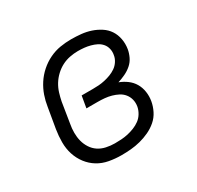

<svg xmlns="http://www.w3.org/2000/svg" viewBox="-121 -669 842 819"><g transform="rotate(-30 300.0 -260.0)"><path d="M259 8Q228 8 198 2.5Q168 -3 143.5 -18Q119 -33 101.5 -56Q84 -79 75 -107Q66 -135 66 -166Q66 -197 71 -228L88 -328Q92 -355 101 -381Q110 -407 125.5 -431Q141 -455 163 -474.5Q185 -494 211 -506.5Q237 -519 264 -523.5Q291 -528 318 -528Q343 -528 367.5 -525.5Q392 -523 414.5 -515.5Q437 -508 457 -495Q477 -482 489.5 -463Q502 -444 506.5 -420Q511 -396 507 -371Q504 -353 495.5 -335Q487 -317 472 -304Q457 -291 439 -282.5Q421 -274 402 -268Q423 -260 440.5 -247Q458 -234 469 -215.5Q480 -197 483.5 -174Q487 -151 483 -128Q479 -105 468 -83Q457 -61 438.5 -45Q420 -29 397.5 -18.5Q375 -8 351.5 -2Q328 4 305 6Q282 8 259 8ZM259 -50Q275 -50 291 -51Q307 -52 323 -55.5Q339 -59 355.5 -65.5Q372 -72 385.5 -82Q399 -92 408 -107Q417 -122 420 -138Q423 -156 419 -172Q415 -188 405 -200.5Q395 -213 380.5 -220.5Q366 -228 350 -232.5Q334 -237 317 -238.5Q300 -240 283 -240H228L238 -298H293Q308 -298 322.5 -299Q337 -300 352.5 -303.5Q368 -307 382.5 -312.5Q397 -318 410 -327Q423 -336 432 -350Q441 -364 443 -379Q446 -394 442.5 -409Q439 -424 429.5 -435Q420 -446 407 -452.5Q394 -459 379 -463Q364 -467 349 -468.5Q334 -470 318 -470Q299 -470 278.5 -466Q258 -462 239.5 -452.5Q221 -443 205 -428Q189 -413 178 -395Q167 -377 161 -357.5Q155 -338 151 -318L135 -218Q131 -197 131 -175.5Q131 -154 136 -134.5Q141 -115 152 -98Q163 -81 179.5 -70Q196 -59 217 -54.5Q238 -50 259 -50Z"/></g></svg>

Font: Iosevka HT Light Extended
Style: Italic
Weight: 300
Width: 7
Italic angle: -9°
Monospace: yes
Designer: Belleve Invis
Foundry: Belleve Invis
Version: Version 32.3.0; ttfautohint (v1.8.4)